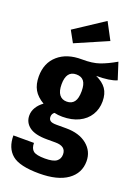

<svg xmlns="http://www.w3.org/2000/svg" viewBox="-190 -909 881 1210"><g transform="rotate(20 250.0 -304.5)"><path d="M500 -500Q456 -480 363 -480Q411 -458 433.5 -425.5Q456 -393 456 -342Q456 -291 431 -250.5Q406 -210 359.5 -187.5Q313 -165 250 -165Q220 -165 196 -171Q180 -160 180 -139Q180 -123 191 -114Q202 -105 233 -105H298Q386 -105 438 -62.5Q490 -20 490 47Q490 127 424 174Q358 221 235 221Q103 221 52 178Q1 135 1 51H139Q139 88 159 104Q179 120 237 120Q292 120 314 103.5Q336 87 336 57Q336 2 265 2H208Q128 2 90 -26.5Q52 -55 52 -102Q52 -131 68 -157Q84 -183 111 -202Q65 -229 44.5 -265Q24 -301 24 -354Q24 -444 83.5 -496Q143 -548 243 -547Q313 -546 360 -562.5Q407 -579 464 -612ZM176 -356Q176 -310 193.5 -287Q211 -264 243 -264Q276 -264 293 -286.5Q310 -309 310 -358Q310 -404 293.5 -425Q277 -446 243 -446Q176 -446 176 -356ZM372 -717 155 -623 113 -699 312 -830Z"/></g></svg>

Font: Fira Sans Condensed
Style: Bold
Weight: 700
Width: 3
Designer: bBox Type GmbH & Carrois Corporate GbR & Edenspiekermann AG
Foundry: bBox Type GmbH & Carrois Corporate GbR & Edenspiekermann AG
Version: Version 4.301